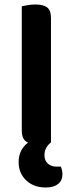

<svg xmlns="http://www.w3.org/2000/svg" viewBox="-20 -635 324 855"><path d="M63 87Q63 58 74 36.5Q85 15 105 0Q77 -11 77 -54V-607Q86 -609 103 -612Q120 -615 137 -615Q173 -615 190 -602Q207 -589 207 -554V-1Q178 22 178 56Q178 80 193 93.5Q208 107 231 107H251Q258 124 258 141Q258 169 238.5 184.5Q219 200 184 200Q130 200 96.5 168Q63 136 63 87Z"/></svg>

Font: Baloo Bhaina 2 SemiBold
Style: Regular
Weight: 600
Designer: Yesha Goshar, Manish Minz, Shuchita Grover and Ek Type
Foundry: Ek Type
Version: Version 1.640;hotconv 1.0.111;makeotfexe 2.5.65597; ttfautoh